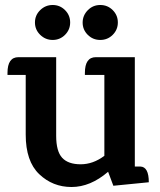

<svg xmlns="http://www.w3.org/2000/svg" viewBox="-20 -734 641 769"><path d="M320 -442Q320 -505 364 -505H520V-67H542Q576 -66 576 -4L434 10L413 -46Q342 15 266.5 15Q191 15 137 -36.5Q83 -88 83 -195V-434H10V-442Q10 -505 54 -505H205V-190Q205 -128 229 -102Q253 -76 303 -76Q353 -76 398 -110V-434H320ZM452 -644Q452 -615 431.5 -594.5Q411 -574 381.5 -574Q352 -574 331.5 -594.5Q311 -615 311 -643.5Q311 -672 331.5 -693Q352 -714 381.5 -714Q411 -714 431.5 -693.5Q452 -673 452 -644ZM240.5 -594.5Q220 -574 191 -574Q162 -574 141 -594.5Q120 -615 120 -644Q120 -673 141 -693.5Q162 -714 191 -714Q220 -714 240.5 -693.5Q261 -673 261 -644Q261 -615 240.5 -594.5Z"/></svg>

Font: Karma
Style: Bold
Weight: 700
Designer: Joana Correia
Foundry: Indian Type Foundry
Version: Version 1.202;PS 1.0;hotconv 1.0.78;makeotf.lib2.5.61930; tt